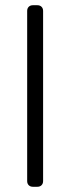

<svg xmlns="http://www.w3.org/2000/svg" viewBox="-20 -591 269 735"><path d="M106 124Q96 124 90 118Q84 112 84 102V-549Q84 -559 90 -565Q96 -571 106 -571H123Q133 -571 139 -565Q145 -559 145 -549V102Q145 112 139 118Q133 124 123 124Z"/></svg>

Font: Rubik AZ
Style: Regular
Weight: 300
Designer: Hubert and Fischer
Foundry: Hubert & Fischer
Version: Version 2.000